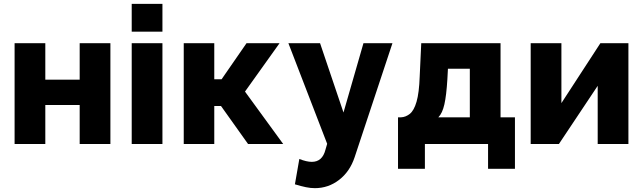

<svg xmlns="http://www.w3.org/2000/svg" viewBox="-20 -750 3348 1000"><path d="M56 0V-525H216V-335H395V-525H555V0H395V-203H216V0Z M666 -585V-730H826V-585ZM666 0V-525H826V0Z M937 0V-525H1096V-337H1134L1264 -525H1436L1256 -273L1455 0H1272L1131 -198H1096V0Z M1620 230Q1598 230 1573.5 225Q1549 220 1516 210L1539 78Q1577 93 1604 93Q1659 93 1675 30L1684 -1L1482 -525H1647L1769 -164L1873 -525H2024L1827 69Q1802 144 1746 187Q1690 230 1620 230Z M2053 129V-139H2069Q2093 -140 2114.5 -157Q2136 -174 2149.5 -220Q2163 -266 2166 -353L2174 -525H2587V-139H2662V129H2522V0H2193V129ZM2263 -139H2427V-392H2313L2310 -336Q2305 -253 2294.5 -206.5Q2284 -160 2263 -139Z M2744 0V-525H2904V-213L3107 -525H3253V0H3093V-303L2891 0Z"/></svg>

Font: Raleway ExtraBold
Style: Regular
Weight: 800
Designer: Matt McInerney, Pablo Impallari, Rodrigo Fuenzalida
Foundry: Matt McInerney, Pablo Impallari, Rodrigo Fuenzalida
Version: Version 4.026